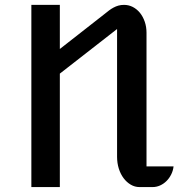

<svg xmlns="http://www.w3.org/2000/svg" viewBox="-20 -760 745 780"><path d="M107.4 -740.2H223.1V-561L405.3 -703.6Q414.1 -710.9 422.9 -717.5Q431.6 -724.1 441.2 -729.2Q450.7 -734.4 461.2 -737.3Q471.7 -740.2 483.9 -740.2Q502.9 -740.2 519.5 -731.7Q536.1 -723.1 548.6 -707.8Q561 -692.4 568.1 -671.6Q575.2 -650.9 575.2 -627V-84H685.1Q683.1 -66.4 675.5 -51.3Q668 -36.1 656.5 -24.7Q645 -13.2 630.4 -6.6Q615.7 0 599.6 0H546.9Q527.8 0 511.2 -9.8Q494.6 -19.5 482.2 -36.1Q469.7 -52.7 462.6 -75.2Q455.6 -97.7 455.6 -123V-642.1L223.1 -460.9V0H107.4Z"/></svg>

Font: Atomic Age
Style: Regular
Weight: 400
Version: Version 1.007; ttfautohint (v1.4.1) -l 6 -r 46 -G 0 -x 0 -H 